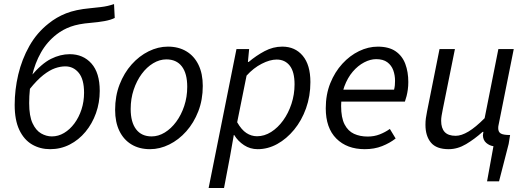

<svg xmlns="http://www.w3.org/2000/svg" viewBox="-20 -730 2621 955"><path d="M229.4 12Q179.7 12 139.6 -11.3Q99.5 -34.7 76.2 -83.6Q53 -132.5 53 -208.3Q53 -283.4 70.8 -359.1Q88.7 -434.9 126 -501.1Q163.4 -567.4 221.8 -613.1Q260.4 -644.5 308.3 -663.5Q356.3 -682.5 427.5 -689Q458.5 -692.3 479.1 -694.6Q499.7 -696.9 515.4 -700.6Q531.2 -704.3 547.2 -709.7L550.7 -640.7Q530.6 -630.7 499.8 -625.1Q468.9 -619.5 430.4 -616.3Q370.4 -611.5 331.6 -597.4Q292.8 -583.3 262.6 -559.8Q214.4 -522.7 184.1 -469.4Q153.7 -416 139.4 -351.8Q125.1 -287.7 125.1 -216.9Q125.1 -152.9 141.9 -117Q158.7 -81.1 184.6 -66.3Q210.5 -51.5 238 -51.5Q270 -51.5 298.8 -68.7Q327.6 -85.8 350.1 -116.1Q372.5 -146.3 385.3 -185.4Q398.1 -224.6 398.1 -268.8Q398.1 -335.7 371.6 -367.8Q345.1 -399.9 304.8 -399.9Q280.5 -399.9 253.5 -390.5Q226.5 -381 195.4 -356.7Q164.3 -332.3 127.5 -286.6L133.6 -350.7Q186.5 -413.6 233.4 -437.1Q280.2 -460.5 326.6 -460.5Q393.5 -460.5 434.8 -414.2Q476.1 -367.8 476.1 -278Q476.1 -219.6 457.4 -167.1Q438.6 -114.6 405.1 -74.3Q371.7 -34 326.7 -11Q281.8 12 229.4 12Z M726.1 12Q673 12 634.1 -11.5Q595.1 -34.9 573.8 -78.8Q552.6 -122.6 552.6 -183.4Q552.6 -252.6 574.9 -309.9Q597.2 -367.3 634.7 -409.4Q672.3 -451.6 719.3 -474.8Q766.3 -498.1 815.2 -498.1Q868.2 -498.1 907.2 -474.6Q946.2 -451.2 967.4 -407.3Q988.6 -363.5 988.6 -302.7Q988.6 -233.5 966.3 -176.2Q944 -118.8 906.5 -76.7Q869 -34.5 822 -11.3Q774.9 12 726.1 12ZM734 -51.5Q768 -51.5 799.6 -70.9Q831.3 -90.3 856.3 -124.1Q881.4 -158 896.3 -202.7Q911.3 -247.5 911.3 -298.2Q911.3 -364.6 884.5 -399.6Q857.8 -434.6 807.3 -434.6Q773.9 -434.6 741.9 -415.4Q710 -396.2 684.9 -362.3Q659.9 -328.5 644.9 -283.7Q630 -239 630 -187.9Q630 -122.4 656.9 -87Q683.9 -51.5 734 -51.5Z M1017.7 205.1 1156.2 -486.1H1219.2L1213.1 -422H1217.1Q1253.9 -453.2 1296.2 -475.7Q1338.4 -498.1 1383.9 -498.1Q1448 -498.1 1485.9 -452.5Q1523.9 -406.9 1523.9 -321.7Q1523.9 -251.9 1502.2 -191.2Q1480.5 -130.5 1443 -84.9Q1405.5 -39.4 1359 -13.7Q1312.4 12 1261.7 12Q1224.2 12 1193.9 -7.9Q1163.7 -27.7 1144.9 -58.4H1142.9L1124.6 45.7L1094.3 205.1ZM1258.5 -52.3Q1295 -52.3 1328.6 -73.5Q1362.2 -94.8 1388.3 -130.9Q1414.4 -166.9 1429.8 -213.6Q1445.1 -260.3 1445.1 -310.5Q1445.1 -372.9 1421.2 -403.4Q1397.3 -433.8 1356.1 -433.8Q1322.6 -433.8 1281.7 -412.8Q1240.8 -391.9 1206.4 -353.8L1159.7 -121.9Q1181 -84.5 1205.6 -68.4Q1230.2 -52.3 1258.5 -52.3Z M1794.4 12Q1705.6 12 1652.9 -40.8Q1600.3 -93.5 1600.3 -191.4Q1600.3 -260 1622.8 -316Q1645.3 -372 1682.7 -412.8Q1720 -453.6 1766 -475.8Q1811.9 -498 1859.1 -498Q1914.4 -498 1947.8 -474.9Q1981.1 -451.9 1996 -412.1Q2010.9 -372.2 2010.9 -322Q2010.9 -302.3 2008.5 -284.8Q2006.1 -267.2 2002.2 -251.9Q1998.3 -236.7 1994 -224.8H1657.4L1665.2 -283.9H1940.1Q1943.1 -296.5 1944 -306.1Q1944.9 -315.7 1944.9 -328Q1944.9 -355.9 1936.1 -380.4Q1927.2 -405 1906.6 -420.4Q1886 -435.8 1851 -435.8Q1822 -435.8 1791.2 -419.7Q1760.4 -403.6 1734.6 -373.5Q1708.8 -343.3 1692.8 -300Q1676.7 -256.7 1676.7 -203.2Q1676.7 -144.5 1693.9 -111.3Q1711.1 -78.1 1740.9 -64.4Q1770.7 -50.8 1808.6 -50.8Q1841.1 -50.8 1868.5 -61.5Q1895.8 -72.1 1919.1 -88.7L1947.9 -41.2Q1919 -18.4 1880.5 -3.2Q1842 12 1794.4 12Z M2402.6 172 2434.4 -2.7Q2414.3 -5.7 2398.5 -19.3Q2382.8 -32.9 2382 -56.4Q2382 -60.2 2383 -64.9Q2383.9 -69.7 2384.5 -74.1H2380.5Q2340.7 -38.4 2298.4 -13.2Q2256.1 12 2211.7 12Q2150.7 12 2123.5 -20.7Q2096.2 -53.4 2096.2 -109.2Q2096.2 -126.8 2098.2 -141.5Q2100.2 -156.2 2104.2 -176.1L2166.2 -486.1H2242.8L2182.3 -186Q2178.6 -167.3 2176.5 -154.7Q2174.3 -142.1 2174.3 -129.3Q2174.3 -92.5 2191.8 -73.5Q2209.3 -54.5 2246.6 -54.5Q2274.8 -54.5 2310.3 -75.7Q2345.7 -97 2390.5 -142.1L2458.9 -486.1H2535.4L2460.1 -109.5Q2459.1 -105.5 2458.6 -101.7Q2458.1 -97.8 2458.1 -92.8Q2458.1 -73.3 2471 -65.9Q2484 -58.4 2517.2 -58.4L2510.1 -14.2L2462.2 172Z"/></svg>

Font: Source Sans 3 VF
Style: Italic
Weight: 200
Italic angle: -11°
Designer: Paul D. Hunt
Foundry: Adobe Systems Incorporated
Version: Version 3.042;hotconv 1.0.118;makeotfexe 2.5.65603